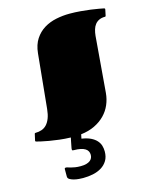

<svg xmlns="http://www.w3.org/2000/svg" viewBox="-142 -809 932 1179"><g transform="rotate(-15 323.5 -219.5)"><path d="M167 -533.2Q172.4 -586.4 195.8 -622.1Q219.2 -657.7 253.9 -679Q288.6 -700.2 331.1 -709Q373.5 -717.8 417 -717.8Q452.6 -717.8 486.8 -714.8Q521 -711.9 549.8 -708Q578.6 -704.1 599.6 -700.2Q620.6 -696.3 630.4 -694.3Q636.2 -692.9 636.2 -689L635.3 -683.1L627.9 -647.9Q627 -644.5 625.2 -643.8Q623.5 -643.1 622.1 -643.1Q600.6 -643.1 585 -635.7Q569.3 -628.4 559.1 -615.2Q548.8 -602.1 543.5 -584Q538.1 -565.9 536.1 -544.9L506.8 -189.9Q503.4 -150.9 488.5 -116.2Q473.6 -81.5 447 -54.2Q420.4 -26.9 382.3 -8.3Q344.2 10.3 294.4 16.1L289.1 42.5Q323.7 47.9 346.4 58.8Q369.1 69.8 382.8 85Q396.5 100.1 401.9 117.9Q407.2 135.7 407.2 154.8Q407.2 189.5 392.8 213.1Q378.4 236.8 354.5 251.5Q330.6 266.1 300 272.5Q269.5 278.8 237.3 278.8Q227.1 278.8 210.9 277.6Q194.8 276.4 179.4 272.5Q164.1 268.6 153.1 262Q142.1 255.4 142.1 244.1V197.3Q142.1 192.4 144.5 190.7Q147 189 149.4 189Q155.3 189 162.6 191.4Q169.9 193.8 180.7 196.8Q191.4 199.7 206.1 202.1Q220.7 204.6 242.2 204.6Q263.2 204.6 277.8 200.4Q292.5 196.3 301.8 189Q311 181.6 314.9 172.4Q318.8 163.1 318.8 152.8Q318.8 140.6 313.7 130.6Q308.6 120.6 297.4 113.5Q286.1 106.4 268.3 102.5Q250.5 98.6 225.1 98.6Q222.7 98.6 218.5 97.9Q214.4 97.2 214.4 89.4Q214.4 87.9 215.6 81.1Q216.8 74.2 218.8 64.5Q220.7 54.7 223.1 42.7Q225.6 30.8 228 18.6Q190.4 17.6 156.2 13.4Q122.1 9.3 94 4.4Q65.9 -0.5 45.9 -5.1Q25.9 -9.8 16.6 -12.2Q10.7 -13.7 10.7 -17.6L11.7 -22.9L20 -60.1Q21 -63.5 22.7 -64.2Q24.4 -64.9 25.9 -64.9Q47.4 -64.9 65.7 -71.3Q84 -77.6 97.7 -92.3Q111.3 -106.9 120.4 -130.4Q129.4 -153.8 132.8 -188Z"/></g></svg>

Font: Fascinate Cyrillic
Style: Regular
Weight: 900
Designer: Denis Ignatov
Foundry: Astigmatic (AOETI)
Version: Version 1.00 November 30, 2018, initial release